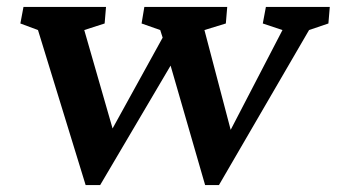

<svg xmlns="http://www.w3.org/2000/svg" viewBox="-20 -531 975 556"><path d="M574 5H614L875 -444L931 -463L935 -511H750L741 -463L798 -444L648 -155L572 -444L634 -463L638 -511H398L390 -463L444 -444L451 -422L306 -159L224 -444L283 -463L287 -511H48L39 -463L90 -444L228 5H270L474 -341Z"/></svg>

Font: TPK Tissa Web SemiBold
Style: Italic
Weight: 600
Italic angle: -7°
Designer: Jacques Le Bailly, Suppakit Chalermlarp | Katatrad Co.,Ltd.
Foundry: Jacques Le Bailly, Cadson Demak Co.,Ltd.
Version: Version 5.000;Glyphs 3.1.2 (3151)